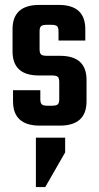

<svg xmlns="http://www.w3.org/2000/svg" viewBox="-20 -511 402 781"><path d="M126 49H245V109L164 250H126ZM221 -108V-177Q221 -193 215 -198.5Q209 -204 192 -204H138Q31 -204 31 -302V-392Q31 -491 140 -491H219Q327 -491 327 -392V-346H218V-383Q218 -399 212 -404.5Q206 -410 190 -410H170Q153 -410 147 -404.5Q141 -399 141 -383V-311Q141 -295 147 -289.5Q153 -284 170 -284H224Q332 -284 332 -186V-99Q332 0 223 0H142Q33 0 33 -99V-144H144V-108Q144 -92 150 -86.5Q156 -81 172 -81H192Q209 -81 215 -86.5Q221 -92 221 -108Z"/></svg>

Font: Teko Medium
Style: Regular
Weight: 500
Designer: Manushi Parikh, Jonny Pinhorn
Foundry: Indian Type Foundry
Version: Version 1.106;PS 1.0;hotconv 1.0.78;makeotf.lib2.5.61930; tt